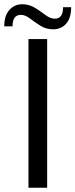

<svg xmlns="http://www.w3.org/2000/svg" viewBox="-30 -884 355 904"><path d="M104 -700H192V0H104ZM-10 -760Q-10 -810 14 -837Q38 -864 75 -864Q108 -864 135 -847Q162 -830 184.5 -813Q207 -796 228 -796Q267 -796 267 -850H305Q305 -799 281.5 -772.5Q258 -746 220 -746Q187 -746 160 -763Q133 -780 111 -797Q89 -814 68 -814Q29 -814 29 -760Z"/></svg>

Font: Fivo Sans Modern
Style: Regular
Weight: 400
Designer: Alexander Slobzheninov
Foundry: Alexander Slobzheninov
Version: 1.0